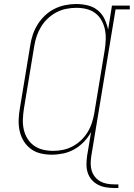

<svg xmlns="http://www.w3.org/2000/svg" viewBox="-20 -763 667 957"><path d="M549 174Q528 174 507 170.5Q486 167 468 157.5Q450 148 437 133Q424 118 417.5 98.5Q411 79 411 58Q411 37 414 15L434 -105Q420 -79 398.5 -56.5Q377 -34 350.5 -19Q324 -4 295 2Q266 8 238 8Q209 8 182 1.5Q155 -5 133.5 -21Q112 -37 98 -60Q84 -83 78 -110Q72 -137 73 -166Q74 -195 79 -223L131 -538Q135 -565 144 -591.5Q153 -618 168.5 -642.5Q184 -667 205.5 -687Q227 -707 252.5 -719.5Q278 -732 305.5 -737.5Q333 -743 360 -743Q390 -743 418 -736Q446 -729 467.5 -711.5Q489 -694 501 -668.5Q513 -643 519 -615L538 -735H627V-716H556L435 15Q432 34 432 52.5Q432 71 437 87.5Q442 104 453 118Q464 132 479 140.5Q494 149 512 152.5Q530 156 549 156H570V174ZM245 -11Q269 -11 293.5 -16Q318 -21 341 -33Q364 -45 383.5 -63.5Q403 -82 416.5 -104Q430 -126 438 -150.5Q446 -175 450 -199L502 -514Q506 -540 507 -565.5Q508 -591 503 -615.5Q498 -640 486 -661.5Q474 -683 455 -697.5Q436 -712 411.5 -718Q387 -724 361 -724Q336 -724 310.5 -719Q285 -714 262 -702Q239 -690 219 -671.5Q199 -653 185.5 -631Q172 -609 163.5 -584.5Q155 -560 151 -535L99 -220Q95 -194 94 -168Q93 -142 98.5 -117.5Q104 -93 117 -72Q130 -51 149.5 -37Q169 -23 194 -17Q219 -11 245 -11Z"/></svg>

Font: Iosevka Etoile Thin
Style: Italic
Weight: 100
Italic angle: -9°
Designer: Belleve Invis
Foundry: Belleve Invis
Version: Version 22.1.2; ttfautohint (v1.8.4)